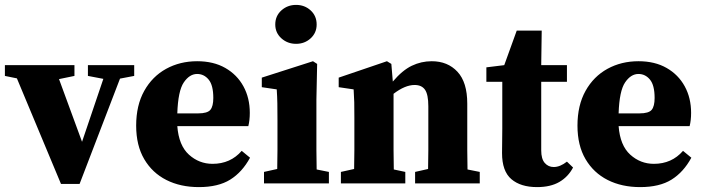

<svg xmlns="http://www.w3.org/2000/svg" viewBox="-27 -749 2870 784"><path d="M332 -439V-483H521V-439L463 -428L298 2H222L42 -429L-7 -439V-483H277V-439L214 -426L308 -170L395 -427Z M778 -447Q747 -447 723.5 -412.5Q700 -378 697 -286H782Q820 -286 832 -300.5Q844 -315 844 -349Q844 -401 825 -424Q806 -447 778 -447ZM785 15Q710 15 652.5 -14Q595 -43 562 -99Q529 -155 529 -236Q529 -319 562 -378Q595 -437 651.5 -468Q708 -499 778 -499Q845 -499 893 -471.5Q941 -444 967 -396.5Q993 -349 993 -288Q993 -258 987 -234H697Q703 -155 744.5 -117.5Q786 -80 841 -80Q914 -80 960 -133L994 -105Q962 -46 913 -15.5Q864 15 785 15Z M1051 0V-47L1105 -59Q1106 -95 1106 -137Q1106 -179 1106 -210V-258Q1106 -299 1105.5 -326.5Q1105 -354 1103 -384L1042 -393V-432L1251 -499L1268 -488L1265 -343V-210Q1265 -179 1265 -136.5Q1265 -94 1266 -57L1316 -47V0ZM1182 -570Q1147 -570 1122 -592.5Q1097 -615 1097 -649Q1097 -684 1122 -706.5Q1147 -729 1182 -729Q1217 -729 1241.5 -706.5Q1266 -684 1266 -649Q1266 -615 1241.5 -592.5Q1217 -570 1182 -570Z M1365 0V-47L1419 -59Q1420 -95 1420 -137Q1420 -179 1420 -210V-268Q1420 -309 1419.5 -331.5Q1419 -354 1417 -384L1356 -393V-432L1553 -499L1571 -488L1577 -416Q1616 -462 1654.5 -480.5Q1693 -499 1736 -499Q1801 -499 1841 -456Q1881 -413 1881 -326V-210Q1881 -177 1881 -135.5Q1881 -94 1882 -57L1932 -47V0H1668V-47L1721 -59Q1722 -95 1722 -136.5Q1722 -178 1722 -210V-315Q1722 -363 1708.5 -382.5Q1695 -402 1666 -402Q1627 -402 1580 -366V-210Q1580 -179 1580 -136.5Q1580 -94 1581 -57L1628 -47V0Z M2166 15Q2099 15 2061 -17.5Q2023 -50 2023 -124Q2023 -150 2023.5 -172.5Q2024 -195 2024 -224V-415H1959V-474L2032 -483L2083 -624H2185L2183 -483H2288V-415H2183V-135Q2183 -100 2197.5 -83.5Q2212 -67 2234 -67Q2260 -67 2288 -89L2313 -65Q2293 -27 2257 -6Q2221 15 2166 15Z M2580 -447Q2549 -447 2525.5 -412.5Q2502 -378 2499 -286H2584Q2622 -286 2634 -300.5Q2646 -315 2646 -349Q2646 -401 2627 -424Q2608 -447 2580 -447ZM2587 15Q2512 15 2454.5 -14Q2397 -43 2364 -99Q2331 -155 2331 -236Q2331 -319 2364 -378Q2397 -437 2453.5 -468Q2510 -499 2580 -499Q2647 -499 2695 -471.5Q2743 -444 2769 -396.5Q2795 -349 2795 -288Q2795 -258 2789 -234H2499Q2505 -155 2546.5 -117.5Q2588 -80 2643 -80Q2716 -80 2762 -133L2796 -105Q2764 -46 2715 -15.5Q2666 15 2587 15Z"/></svg>

Font: Source Serif 4
Style: Bold
Weight: 700
Designer: Frank Grießhammer
Foundry: Adobe
Version: Version 4.005;hotconv 1.1.0;makeotfexe 2.6.0